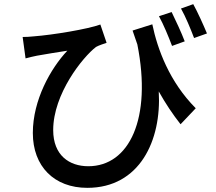

<svg xmlns="http://www.w3.org/2000/svg" viewBox="-20 -847 1040 924"><path d="M976 -686C959 -727 931 -789 910 -827L851 -806C873 -767 897 -709 914 -664ZM869 -648C854 -688 825 -750 806 -789L745 -769C767 -729 791 -671 808 -626ZM618 -700C626 -677 633 -655 641 -633C712 -276 602 -47 405 -47C314 -47 236 -99 236 -221C236 -395 378 -572 442 -621C456 -629 479 -636 493 -641L463 -729C403 -707 235 -679 142 -672C124 -670 105 -669 89 -669L103 -566C124 -572 140 -575 158 -579C195 -586 260 -596 304 -603C224 -518 138 -366 138 -207C138 -46 241 57 400 57C652 57 758 -171 744 -407C777 -348 812 -296 849 -249L922 -326C795 -454 738 -610 713 -730Z"/></svg>

Font: Noto Sans T Chinese Medium
Style: Regular
Weight: 500
Designer: Ryoko NISHIZUKA (kana & ideographs); Paul D. Hunt (Latin, Greek & Cyrillic); Wenlong ZHANG (bopomofo); Sandoll Communica
Foundry: Adobe Systems Incorporated
Version: Version 1.000;PS 1;hotconv 1.0.78;makeotf.lib2.5.61930